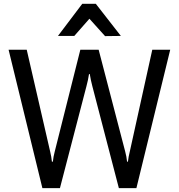

<svg xmlns="http://www.w3.org/2000/svg" viewBox="-20 -968 925 993"><path d="M199.2 4.9 24.4 -710.9H118.2L239.3 -184.6Q243.2 -168 244.9 -158Q246.6 -147.9 248.5 -131.8H253.4Q255.4 -147.9 257.1 -158Q258.8 -168 263.2 -184.6L395.5 -710.9H490.2L627.4 -184.6Q631.8 -168 633.5 -158Q635.3 -147.9 637.2 -131.8H641.6Q643.6 -147.9 645.5 -158Q647.5 -168 651.4 -184.6L767.6 -710.9H860.4L685.5 4.9H594.7L457.5 -522.5Q453.1 -539.1 450 -554Q446.8 -568.8 444.3 -585H440.4Q438 -568.8 434.8 -554Q431.6 -539.1 427.2 -522.5L290 4.9ZM475.6 -948.2 605 -782.2 523.4 -781.2 442.4 -871.1 364.3 -782.2H279.8L405.3 -948.2Z"/></svg>

Font: RobotoFlex
Style: Regular
Weight: 400
Designer: Berlow after Robertson
Foundry: Google
Version: Version 2.136